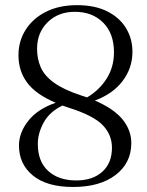

<svg xmlns="http://www.w3.org/2000/svg" viewBox="-20 -732 586 764"><path d="M271 12Q166.5 12 111 -33.5Q55.5 -79 55.5 -153Q55.5 -204.5 92.8 -251.5Q130 -298.5 201.5 -323Q122 -357 87.8 -403.5Q53.5 -450 53.5 -512Q53.5 -569 82.5 -614.2Q111.5 -659.5 163.8 -685.5Q216 -711.5 286.5 -711.5Q357.5 -711.5 406.8 -686.8Q456 -662 481.5 -620Q507 -578 507 -526Q507 -461 467.8 -409.5Q428.5 -358 357.5 -332Q434.5 -298.5 468.5 -255.8Q502.5 -213 502.5 -163Q502.5 -83.5 440 -35.8Q377.5 12 271 12ZM302 -352.5Q314.5 -348.5 326.5 -344.5Q375 -373 404.2 -419Q433.5 -465 433.5 -524Q433.5 -599 390.5 -642Q347.5 -685 278 -685Q211.5 -685 169.5 -643.5Q127.5 -602 127.5 -538Q127.5 -498 142 -464.5Q156.5 -431 194.5 -403.2Q232.5 -375.5 302 -352.5ZM130.5 -159.5Q130.5 -89 172 -51.5Q213.5 -14 283.5 -14Q348.5 -14 387 -48.5Q425.5 -83 425.5 -144.5Q425.5 -195 389.5 -233.2Q353.5 -271.5 256.5 -302.5Q242 -307 228.5 -312Q177.5 -287.5 154 -244.8Q130.5 -202 130.5 -159.5Z"/></svg>

Font: Fraunces 9pt Light
Style: Regular
Weight: 300
Version: Version 1.000;[0bf87f6ff]